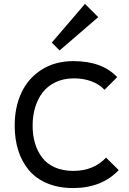

<svg xmlns="http://www.w3.org/2000/svg" viewBox="-20 -953 658 983"><path d="M522.9 -146 587.9 -82Q500.5 9.8 354 9.8Q279.8 9.8 221.9 -14.4Q164.1 -38.6 127.9 -81.8Q91.8 -125 73.5 -182.6Q55.2 -240.2 55.2 -310.1Q55.2 -404.3 89.8 -478.5Q124.5 -552.7 193.4 -596.4Q262.2 -640.1 356 -640.1Q502.9 -640.1 580.1 -558.1L515.1 -493.2Q489.3 -521.5 447.8 -536.9Q406.2 -552.2 356 -551.8Q304.7 -551.3 264.2 -532Q223.6 -512.7 198.2 -479.5Q172.9 -446.3 159.9 -403.1Q147 -359.9 147 -310.1Q147 -261.2 158.9 -220.5Q170.9 -179.7 195.1 -147.2Q219.2 -114.7 260 -96.4Q300.8 -78.1 355 -78.1Q459.5 -78.1 522.9 -146ZM415 -933.1 482.9 -865.2 285.2 -694.8 245.1 -734.9Z"/></svg>

Font: Sinkin Sans 400 Regular
Style: Regular
Weight: 400
Designer: Keith Bates
Foundry: K-Type
Version: Sinkin Sans (version 1.0)  by Keith Bates   •   © 2014   www